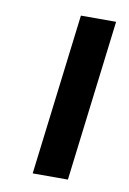

<svg xmlns="http://www.w3.org/2000/svg" viewBox="-63 -527 378 564"><g transform="rotate(10 126.0 -245.5)"><path d="M179 -5 238 -486H133L74 -5Z"/></g></svg>

Font: Falling Sky
Style: LightObl
Weight: 400
Designer: Paul D. Hunt
Foundry: Adobe Systems Incorporated
Version: Version 1.02